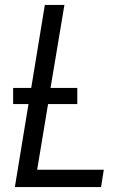

<svg xmlns="http://www.w3.org/2000/svg" viewBox="-20 -755 540 775"><path d="M40 0 95 -335H33V-400H106L161 -735H240L184 -400H292V-335H174L130 -70H399L388 0Z"/></svg>

Font: Iosevka SS04 Oblique
Style: Regular
Weight: 400
Italic angle: -9°
Monospace: yes
Designer: Belleve Invis
Foundry: Belleve Invis
Version: Version 19.0.0; ttfautohint (v1.8.4)